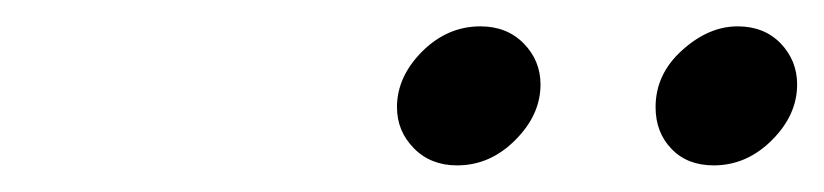

<svg xmlns="http://www.w3.org/2000/svg" viewBox="-20 -703 622 145"><path d="M279.8 -622.1Q279.8 -645 298.8 -664.1Q317.9 -683.1 342.8 -683.1Q362.8 -683.1 375.5 -670.2Q388.2 -657.2 388.2 -639.2Q388.2 -616.2 369.1 -597.2Q350.1 -578.1 325.2 -578.1Q305.2 -578.1 292.5 -591.1Q279.8 -604 279.8 -622.1ZM475.1 -622.1Q475.1 -647 495.1 -665Q515.1 -683.1 537.1 -683.1Q557.1 -683.1 569.6 -670.2Q582 -657.2 582 -639.2Q582 -616.2 563 -597.2Q543.9 -578.1 519 -578.1Q499 -578.1 487.1 -590.6Q475.1 -603 475.1 -622.1Z"/></svg>

Font: CMU Concrete
Style: Italic
Weight: 500
Italic angle: -14.04°
Version: Version 0.7.0